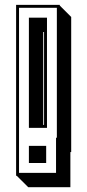

<svg xmlns="http://www.w3.org/2000/svg" viewBox="-20 -717 363 798"><path d="M159.7 -197.8H163.1V-584H159.7ZM49.8 13.7H46.9V-696.8H228.5V-693.8L275.9 -646.5V-85H272.5V61H97.2ZM100.1 -39.6V-110.8H171.9V-39.6ZM100.1 -185.5V-643.6H175.3V-185.5ZM212.9 1.5V-144.5H216.3V-684.6H59.1V1.5Z"/></svg>

Font: Gondrin
Style: Regular
Weight: 400
Designer: Peter Wiegel, original typeface by Carl Albert Fahrenwaldt 1901
Foundry: Peter Wiegel
Version: Version 1.000 2010 initial release